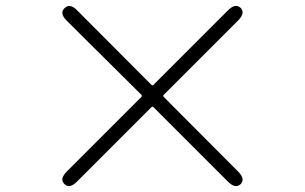

<svg xmlns="http://www.w3.org/2000/svg" viewBox="-20 -701 1040 655"><path d="M242 -81Q217 -56 200 -73Q182 -90 208 -116L462 -370Q466 -374 462 -378L208 -630Q182 -656 200 -673Q218 -691 243 -666L496 -412Q500 -408 504 -412L758 -666Q783 -691 801 -674Q818 -657 792 -631L539 -378Q535 -374 539 -370L792 -116Q818 -90 801 -73Q783 -56 758 -81L504 -335Q500 -339 496 -335Z"/></svg>

Font: Resource Han Rounded CN Light
Style: Regular
Weight: 300
Designer: Cyano Hao (round all glyphs); Ryoko NISHIZUKA 西塚涼子 (kana, bopomofo & ideographs); Paul D. Hunt (Latin, Greek & Cyrillic)
Foundry: Cyano Hao
Version: 0.990